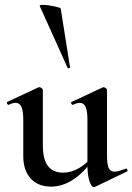

<svg xmlns="http://www.w3.org/2000/svg" viewBox="-20 -751 541 784"><path d="M75 -114V-263Q75 -298 67.5 -314.5Q60 -331 44 -331Q31 -331 16 -323H15Q11 -323 9 -328Q7 -333 10 -335L136 -394L141 -395Q145 -395 150 -391Q155 -387 155 -384V-157Q155 -101 175.5 -73.5Q196 -46 238 -46Q270 -46 302.5 -64.5Q335 -83 356 -113L362 -101Q280 11 189 11Q135 11 105 -22.5Q75 -56 75 -114ZM448 -50Q460 -50 493 -62L495 -63Q498 -63 500 -58Q502 -53 499 -51L368 12L364 13Q353 13 345 -12Q337 -37 337 -79V-263Q337 -298 329.5 -314.5Q322 -331 306 -331Q294 -331 278 -323H277Q273 -323 271 -328.5Q269 -334 273 -335L399 -394L403 -395Q407 -395 412 -391Q417 -387 417 -384V-113Q417 -79 424 -64.5Q431 -50 448 -50ZM154 -731Q173 -731 200 -725.5Q227 -720 228 -716L266 -476Q267 -474 262 -472.5Q257 -471 256 -474L142 -727Q141 -731 154 -731Z"/></svg>

Font: Cormorant Garamond SemiBold
Style: Regular
Weight: 600
Designer: Christian Thalmann (Catharsis Fonts)
Foundry: Catharsis Fonts
Version: Version 4.000